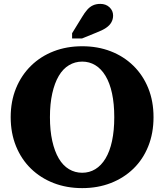

<svg xmlns="http://www.w3.org/2000/svg" viewBox="-20 -958 845 988"><path d="M403 10Q323 10 256 -16Q189 -42 139.5 -90Q90 -138 62.5 -205.5Q35 -273 35 -355Q35 -437 62.5 -504Q90 -571 139.5 -619.5Q189 -668 256 -694Q323 -720 403 -720Q483 -720 550 -694Q617 -668 666.5 -619.5Q716 -571 743 -504Q770 -437 770 -355Q770 -273 743 -205.5Q716 -138 666.5 -90Q617 -42 550 -16Q483 10 403 10ZM403 -69Q440 -69 470.5 -87.5Q501 -106 523 -142.5Q545 -179 556.5 -232.5Q568 -286 568 -355Q568 -424 556.5 -477.5Q545 -531 523 -567.5Q501 -604 470.5 -622.5Q440 -641 403 -641Q366 -641 335 -622.5Q304 -604 282.5 -567.5Q261 -531 249 -477.5Q237 -424 237 -355Q237 -286 249 -232.5Q261 -179 282.5 -142.5Q304 -106 335 -87.5Q366 -69 403 -69ZM402 -870 351 -787V-760H402L478 -791Q507 -802 525.5 -814.5Q544 -827 553 -843Q562 -859 562 -878Q562 -903 543.5 -920.5Q525 -938 496 -938Q475 -938 458.5 -930.5Q442 -923 428.5 -907.5Q415 -892 402 -870Z"/></svg>

Font: Roboto Serif 36pt
Style: Bold
Weight: 700
Version: Version 1.008